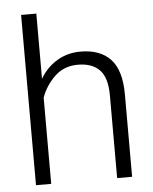

<svg xmlns="http://www.w3.org/2000/svg" viewBox="-51 -748 631 792"><g transform="rotate(-5 264.0 -352.5)"><path d="M66 -705H129V-435Q155 -480 198.5 -506.5Q242 -533 297 -533Q378 -533 421 -487Q464 -441 464 -341V0H402V-342Q402 -416 371 -448Q340 -480 281 -480Q224 -480 185.5 -443.5Q147 -407 129 -357V0H66Z"/></g></svg>

Font: Freesentation 3 Light
Style: Regular
Weight: 300
Designer: glyphs from Roboto by Christian Robertson / Hangul glyphs from Noto Sans CJK(Source Han Sans) by Jang Soo-young and Kang
Foundry: PT&
Version: Version 2.001